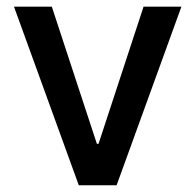

<svg xmlns="http://www.w3.org/2000/svg" viewBox="-20 -550 580 570"><path d="M326.2 0H213.9L21.5 -530.3H133.8L267.6 -123H272.5L406.2 -530.3H518.6Z"/></svg>

Font: Pretendard Std Medium
Style: Regular
Weight: 500
Designer: Base glyphs from Inter by Rasmus Andersson; Hangeul glyphs from Noto Sans CJK(Source Han Sans) by Jang Soo-young and Kan
Foundry: Kil Hyung-jin
Version: Version 1.309